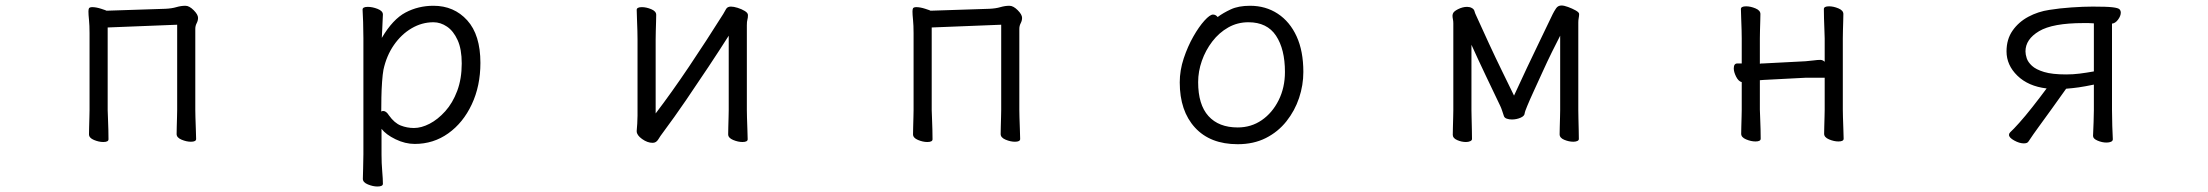

<svg xmlns="http://www.w3.org/2000/svg" viewBox="-20 -507 8040 699"><path d="M625 -417 372 -407V-106Q372 -100 373 -79Q374 -58 374.5 -35Q375 -12 375 0Q375 10 356 10Q340 10 322 2.5Q304 -5 304 -18Q304 -26 304.5 -44.5Q305 -63 305.5 -81Q306 -99 306 -106V-386Q306 -415 304 -434.5Q302 -454 302 -465Q302 -473 304 -477Q307 -481 316 -481Q330 -481 348.5 -475Q367 -469 368 -468L582 -475Q605 -476 622 -481Q639 -486 655 -486Q669 -486 685 -470Q701 -454 701 -442Q701 -432 696 -422.5Q691 -413 691 -402V-107Q691 -101 691.5 -80Q692 -59 693 -36Q694 -13 694 -1Q694 9 675 9Q659 9 641 1.5Q623 -6 623 -19Q623 -27 623.5 -45.5Q624 -64 624.5 -82Q625 -100 625 -107Z M1303 -368Q1303 -399 1302 -427Q1301 -455 1300 -472Q1300 -482 1319 -482Q1336 -482 1355 -474.5Q1374 -467 1374 -454Q1374 -448 1373 -432Q1372 -416 1371.5 -398.5Q1371 -381 1370 -369Q1410 -437 1456.5 -461.5Q1503 -486 1558 -486Q1633 -486 1681 -433Q1729 -380 1729 -278Q1729 -194 1697.5 -127Q1666 -60 1612 -21.5Q1558 17 1490 17Q1455 17 1420 0Q1385 -17 1369 -38V56Q1369 87 1371.5 116Q1374 145 1374 162Q1374 172 1354 172Q1338 172 1319.5 164.5Q1301 157 1301 144Q1301 132 1302 106.5Q1303 81 1303 55ZM1368 -101Q1372 -103 1375 -103Q1386 -103 1396 -87Q1416 -59 1439 -50Q1462 -41 1487 -41Q1514 -41 1544 -56.5Q1574 -72 1601 -102Q1628 -132 1644.5 -176Q1661 -220 1661 -276Q1661 -328 1646 -361Q1631 -394 1607.5 -410Q1584 -426 1558 -426Q1516 -426 1478.5 -404Q1441 -382 1414 -343Q1387 -304 1376 -253Q1373 -237 1371 -209Q1369 -181 1368.5 -152Q1368 -123 1368 -101Z M2633 -377Q2600 -325 2559.5 -264Q2519 -203 2477 -141.5Q2435 -80 2394 -25Q2384 -12 2376.5 0.5Q2369 13 2356 13Q2337 13 2317.5 -1Q2298 -15 2298 -29V-31Q2299 -40 2300 -57Q2301 -74 2301 -86V-364Q2301 -374 2300.5 -395Q2300 -416 2299 -438Q2298 -460 2298 -471Q2298 -481 2317 -481Q2333 -481 2351 -473.5Q2369 -466 2369 -453Q2369 -445 2368.5 -428.5Q2368 -412 2367.5 -394Q2367 -376 2367 -364V-94Q2425 -170 2488.5 -264.5Q2552 -359 2613 -456Q2618 -464 2623 -473.5Q2628 -483 2641 -483Q2651 -483 2665.5 -478.5Q2680 -474 2691.5 -467Q2703 -460 2703 -452Q2703 -442 2701 -435.5Q2699 -429 2699 -415V-106Q2699 -100 2699.5 -79Q2700 -58 2701 -35Q2702 -12 2702 0Q2702 10 2683 10Q2667 10 2649 2.5Q2631 -5 2631 -18Q2631 -26 2631.5 -44.5Q2632 -63 2632.5 -81Q2633 -99 2633 -106Z M3625 -417 3372 -407V-106Q3372 -100 3373 -79Q3374 -58 3374.5 -35Q3375 -12 3375 0Q3375 10 3356 10Q3340 10 3322 2.5Q3304 -5 3304 -18Q3304 -26 3304.5 -44.5Q3305 -63 3305.5 -81Q3306 -99 3306 -106V-386Q3306 -415 3304 -434.5Q3302 -454 3302 -465Q3302 -473 3304 -477Q3307 -481 3316 -481Q3330 -481 3348.5 -475Q3367 -469 3368 -468L3582 -475Q3605 -476 3622 -481Q3639 -486 3655 -486Q3669 -486 3685 -470Q3701 -454 3701 -442Q3701 -432 3696 -422.5Q3691 -413 3691 -402V-107Q3691 -101 3691.5 -80Q3692 -59 3693 -36Q3694 -13 3694 -1Q3694 9 3675 9Q3659 9 3641 1.5Q3623 -6 3623 -19Q3623 -27 3623.5 -45.5Q3624 -64 3624.5 -82Q3625 -100 3625 -107Z M4413 -445Q4433 -460 4461 -473Q4489 -486 4531 -486Q4588 -486 4632 -457Q4676 -428 4700.5 -374.5Q4725 -321 4725 -245Q4725 -197 4709.5 -150.5Q4694 -104 4663.5 -65.5Q4633 -27 4588.5 -4.5Q4544 18 4486 18Q4386 18 4330.5 -42.5Q4275 -103 4275 -207Q4275 -251 4289.5 -294.5Q4304 -338 4324.5 -374Q4345 -410 4365 -432Q4385 -454 4396 -454Q4406 -454 4413 -445ZM4486 -43Q4535 -43 4573.5 -69.5Q4612 -96 4635 -142Q4658 -188 4658 -245Q4658 -328 4625.5 -377Q4593 -426 4525 -426Q4485 -426 4451.5 -407Q4418 -388 4393.5 -356Q4369 -324 4355.5 -285.5Q4342 -247 4342 -208Q4342 -126 4379.5 -84.5Q4417 -43 4486 -43Z M5660 -377Q5647 -352 5630 -317.5Q5613 -283 5596 -245.5Q5579 -208 5564 -175.5Q5549 -143 5540 -121Q5531 -99 5531 -96Q5531 -85 5516 -78.5Q5501 -72 5484 -72Q5474 -72 5465.5 -75Q5457 -78 5455 -85Q5452 -94 5448.5 -104.5Q5445 -115 5442 -121Q5418 -171 5389 -232Q5360 -293 5337 -344V-106Q5337 -100 5337.5 -79Q5338 -58 5338.5 -35.5Q5339 -13 5339 -1Q5339 4 5332.5 7Q5326 10 5317 10Q5301 10 5285 3Q5269 -4 5269 -16Q5269 -24 5269.5 -43Q5270 -62 5270.5 -80.5Q5271 -99 5271 -106V-422Q5271 -430 5269.5 -437Q5268 -444 5268 -450Q5268 -452 5268.5 -453.5Q5269 -455 5269 -456Q5271 -465 5288 -473.5Q5305 -482 5321 -482Q5331 -482 5338 -478Q5346 -474 5348 -466.5Q5350 -459 5353 -453Q5376 -402 5400.5 -349Q5425 -296 5449 -247Q5473 -198 5492 -159Q5514 -207 5539 -260Q5564 -313 5588.5 -363.5Q5613 -414 5633 -456Q5638 -466 5645 -476.5Q5652 -487 5665 -487Q5674 -487 5689 -481.5Q5704 -476 5716.5 -469Q5729 -462 5729 -456Q5729 -449 5727.5 -441.5Q5726 -434 5726 -425V-106Q5726 -96 5726.5 -75Q5727 -54 5727.5 -33.5Q5728 -13 5728 -1Q5728 4 5722 6.5Q5716 9 5708 9Q5692 9 5675 2Q5658 -5 5658 -18Q5658 -26 5658.5 -44.5Q5659 -63 5659.5 -81Q5660 -99 5660 -106Z M6623 -224H6554L6400 -216Q6397 -216 6393.5 -215.5Q6390 -215 6387 -215V-108Q6387 -102 6388 -81Q6389 -60 6389.5 -37Q6390 -14 6390 -2Q6390 8 6371 8Q6355 8 6337 0.5Q6319 -7 6319 -20Q6319 -28 6319.5 -46.5Q6320 -65 6320.5 -83Q6321 -101 6321 -108V-208Q6309 -211 6300.5 -228Q6292 -245 6292 -258Q6292 -276 6305 -276H6321V-367Q6321 -377 6320.5 -398Q6320 -419 6319 -441Q6318 -463 6318 -474Q6318 -484 6337 -484Q6353 -484 6371 -476.5Q6389 -469 6389 -456Q6389 -448 6388.5 -431.5Q6388 -415 6387.5 -397Q6387 -379 6387 -367V-275Q6390 -276 6393.5 -276Q6397 -276 6399 -276L6553 -284Q6568 -285 6582.5 -287Q6597 -289 6607 -289Q6616 -289 6623 -282V-367Q6623 -377 6622 -398Q6621 -419 6620.5 -441Q6620 -463 6620 -474Q6620 -484 6639 -484Q6655 -484 6673 -476.5Q6691 -469 6691 -456Q6691 -448 6690.5 -431.5Q6690 -415 6689.5 -397Q6689 -379 6689 -367V-108Q6689 -102 6689.5 -81Q6690 -60 6691 -37Q6692 -14 6692 -2Q6692 8 6673 8Q6657 8 6639 0.5Q6621 -7 6621 -20Q6621 -28 6621.5 -46.5Q6622 -65 6622.5 -83Q6623 -101 6623 -108Z M7600 -13Q7601 -35 7602 -63Q7603 -91 7603 -106V-199Q7569 -192 7548 -189Q7527 -186 7502 -184Q7474 -144 7449.5 -110.5Q7425 -77 7402 -45Q7393 -33 7383 -18.5Q7373 -4 7365 8Q7361 15 7348 15Q7332 15 7313 4.5Q7294 -6 7294 -16Q7294 -21 7298 -25Q7310 -36 7331.5 -60Q7353 -84 7379 -117Q7405 -150 7431 -185Q7364 -193 7324.5 -231.5Q7285 -270 7285 -320Q7285 -364 7307 -395.5Q7329 -427 7364.5 -446Q7400 -465 7441 -471Q7478 -477 7521.5 -480Q7565 -483 7599 -483Q7650 -483 7671 -480.5Q7692 -478 7696.5 -473Q7701 -468 7701 -461Q7701 -449 7691 -435.5Q7681 -422 7669 -421V-106Q7669 -81 7670 -49Q7671 -17 7672 0Q7672 6 7665.5 9Q7659 12 7649 12Q7633 12 7616.5 5Q7600 -2 7600 -12ZM7603 -422Q7593 -423 7583.5 -423Q7574 -423 7565 -423Q7453 -423 7403.5 -393.5Q7354 -364 7354 -320Q7354 -309 7358.5 -295Q7363 -281 7377.5 -267.5Q7392 -254 7421.5 -245Q7451 -236 7502 -236Q7527 -236 7551 -239Q7575 -242 7603 -247Z"/></svg>

Font: Moon Stars Kai T
Style: Regular
Weight: 400
Designer: GuiWonder
Version: Version 1.101